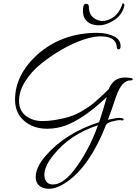

<svg xmlns="http://www.w3.org/2000/svg" viewBox="-20 -795 849 1199"><path d="M337 3Q306 9 275 9Q174 9 115 -56Q74 -102 74 -173Q74 -326 212 -453Q366 -590 587 -590Q650 -590 696 -566Q733 -546 733 -506Q733 -489 723 -487Q710 -484 709 -502Q705 -568 607 -568Q563 -568 498.5 -546.5Q434 -525 365 -485Q296 -445 236 -396.5Q176 -348 137.5 -287Q99 -226 99 -165Q99 -104 141.5 -71.5Q184 -39 246 -39Q314 -39 404 -63Q454 -78 499 -105.5Q544 -133 568 -154Q613 -192 659 -238Q683 -299 738 -309Q761 -313 788 -309L800 -307Q809 -305 809 -302Q809 -292 796 -293Q795 -293 794 -293Q740 -293 705 -192Q678 -111 654 -47Q707 -59 724 -59Q741 -59 748 -55Q755 -51 750.5 -46Q746 -41 741.5 -43Q737 -45 725.5 -45Q714 -45 680.5 -36.5Q647 -28 641 -12Q541 241 399 340Q335 384 285 384Q266 384 249 378Q203 361 203 310Q203 249 266 177Q388 36 599 -32Q625 -111 647 -189Q468 -20 337 3ZM257 296Q257 307 260 318Q270 357 310 357Q369 357 434 278Q531 157 592 -13Q417 44 315 172Q257 243 257 296ZM668 -655Q630 -637 600.5 -637Q571 -637 548 -646Q498 -668 498 -727Q498 -764 509 -769Q520 -774 527.5 -769Q535 -764 535 -752Q535 -699 576 -676Q597 -664 620 -664Q643 -664 670 -677Q722 -702 744 -770Q745 -775 747 -775Q749 -775 753 -771.5Q757 -768 757 -760Q740 -689 668 -655Z"/></svg>

Font: Allura
Style: Regular
Weight: 400
Designer: Robert E. Leuschke
Foundry: Robert E. Leuschke
Version: Version 1.004